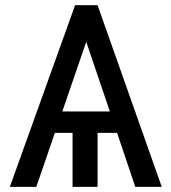

<svg xmlns="http://www.w3.org/2000/svg" viewBox="-20 -732 671 752"><path d="M613.6 0H509.9L438.6 -211.6H362.2V0H264.2V-211.6H195L122.2 0H18.5L274.1 -711.6H362.2ZM410.2 -295.5 317.8 -568.2 224.1 -295.5Z"/></svg>

Font: DeltaSans
Style: Regular
Weight: 400
Designer: Rasmus Andersson
Foundry: rsms
Version: Version 3.012